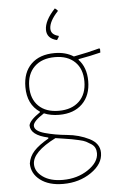

<svg xmlns="http://www.w3.org/2000/svg" viewBox="-59 -717 589 949"><g transform="rotate(-5 236.0 -242.0)"><path d="M247 -519Q197 -531 197 -574Q197 -620 250 -676L263 -665V-661Q219 -614 219 -578Q219 -548 257 -539V-535Q256 -532 247 -519ZM229 -456Q284 -456 323 -431Q397 -445 451 -460L455 -457V-439Q408 -427 346 -416L344 -413Q383 -372 383 -304Q383 -233 341 -191.5Q299 -150 226 -150Q184 -150 151 -164Q96 -129 96 -107Q96 -81 146 -67Q196 -53 255.5 -47.5Q315 -42 365 -17Q415 8 415 55Q415 110 355.5 151Q296 192 216 192Q145 192 102.5 159.5Q60 127 60 77Q65 43 89 16.5Q113 -10 162 -38V-43Q75 -62 75 -111Q80 -136 132 -171V-174Q71 -215 71 -301Q71 -374 113 -415Q155 -456 229 -456ZM229 -436Q164 -436 127 -400Q90 -364 90 -301Q90 -240 126 -205Q162 -170 226 -170Q290 -170 327 -205.5Q364 -241 364 -304Q364 -366 328 -401Q292 -436 229 -436ZM80 82Q80 119 117 145.5Q154 172 216 172Q288 172 341.5 136Q395 100 395 55Q395 40 389.5 28.5Q384 17 371 8.5Q358 0 346.5 -6Q335 -12 312 -17Q289 -22 276.5 -24.5Q264 -27 236 -31Q208 -35 197 -37Q80 22 80 82Z"/></g></svg>

Font: Alegreya Sans Thin
Style: Regular
Weight: 100
Designer: Juan Pablo del Peral
Foundry: Huerta Tipografica
Version: Version 2.007